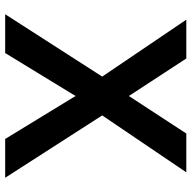

<svg xmlns="http://www.w3.org/2000/svg" viewBox="-19 -721 740 742"><g transform="rotate(90 351.0 -350.0)"><path d="M276 -375 56 -700H206L351 -478L496 -700H646L426 -375L667 0H517L351 -272L185 0H35Z"/></g></svg>

Font: Niramit
Style: Bold
Weight: 700
Designer: Katatrad Aksorn Co.,Ltd.
Foundry: Cadson Demak Co.,Ltd.
Version: Version 1.001; ttfautohint (v1.6)